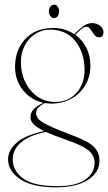

<svg xmlns="http://www.w3.org/2000/svg" viewBox="-20 -556 464 823"><path d="M295.5 26Q363 51.5 384.8 75.8Q406.5 100 406.5 133Q406.5 182.5 357.5 214.8Q308.5 247 220.5 247Q118.5 247 66.5 212Q14.5 177 14.5 127Q14.5 89.5 49.8 57Q85 24.5 169 5.5Q135 -11 122.8 -24.8Q110.5 -38.5 110.5 -54Q110.5 -71.5 122.5 -85.8Q134.5 -100 166 -115.5Q113 -127 78.8 -169.2Q44.5 -211.5 44.5 -270Q44.5 -341.5 88.2 -388.8Q132 -436 208.5 -436Q258.5 -436 298 -409.5L298.5 -410Q319 -430.5 336.8 -443.8Q354.5 -457 375.5 -457Q394.5 -457 409 -445.5Q423.5 -434 423.5 -418Q423.5 -396 404.5 -396Q392 -396 383.8 -407.2Q375.5 -418.5 368.2 -429.8Q361 -441 351.5 -441Q339.5 -441 327.8 -430.8Q316 -420.5 302.5 -407Q332.5 -385.5 350 -351.5Q367.5 -317.5 367.5 -276Q367.5 -227 345.2 -190Q323 -153 285 -132.5Q247 -112 200.5 -112Q186 -112 172 -114.5Q155 -105.5 144.8 -94.8Q134.5 -84 134.5 -72Q134.5 -58 144.8 -46Q155 -34 189.2 -17.5Q223.5 -1 295.5 26ZM194.5 -429Q159 -429 130.8 -410.5Q102.5 -392 86 -360.5Q69.5 -329 69.5 -290Q69.5 -243 88.2 -204.2Q107 -165.5 140.2 -142.2Q173.5 -119 216.5 -119Q273 -119 307.8 -158Q342.5 -197 342.5 -256Q342.5 -330.5 303 -379.8Q263.5 -429 194.5 -429ZM34.5 126Q34.5 177 79.8 209.5Q125 242 225.5 242Q305 242 345.2 214.2Q385.5 186.5 385.5 141Q385.5 114 362.8 91.8Q340 69.5 268.5 45Q211 25 177.5 9.5Q106 23.5 70.2 54.5Q34.5 85.5 34.5 126ZM211.5 -478.5Q202 -478.5 195.8 -487.2Q189.5 -496 189.5 -507.5Q189.5 -519 195.8 -527.5Q202 -536 211.5 -536Q221.5 -536 227.5 -527.5Q233.5 -519 233.5 -507.5Q233.5 -496 227.5 -487.2Q221.5 -478.5 211.5 -478.5Z"/></svg>

Font: Fraunces 144pt Thin
Style: Regular
Weight: 100
Version: Version 1.000;[f99f86859]